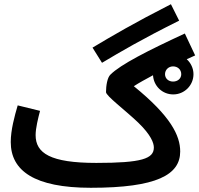

<svg xmlns="http://www.w3.org/2000/svg" viewBox="-20 -870 946 911"><path d="M464 -572C553 -625 653 -684 830 -772L791 -850C618 -762 509 -698 419 -644ZM411 21C724 21 835 -41 835 -151C835 -227 790 -319 615 -461C641 -478 671 -494 706 -513C709 -462 750 -422 802 -422C855 -422 898 -465 898 -518C898 -546 885 -572 866 -589C879 -595 892 -601 906 -607L857 -711C682 -630 552 -564 504 -516C489 -502 483 -463 483 -433C483 -415 571 -350 636 -288C697 -229 710 -191 710 -170C710 -117 653 -97 437 -97C219 -97 149 -143 149 -229C149 -262 161 -310 170 -344L64 -370C49 -319 31 -253 31 -196C31 -60 143 21 411 21ZM801 -483C780 -483 763 -497 763 -518C763 -539 780 -555 801 -555C823 -555 840 -540 840 -518C840 -497 823 -483 801 -483Z"/></svg>

Font: Noto Sans Arabic UI SmBd
Style: Regular
Weight: 600
Designer: Monotype Design Team, Nadine Chahine and Nizar Qandah
Foundry: Monotype Imaging Inc.
Version: Version 2.010